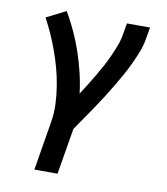

<svg xmlns="http://www.w3.org/2000/svg" viewBox="-83 -598 766 882"><g transform="rotate(10 300.0 -156.5)"><path d="M137 215 175 -15Q182 -58 180 -99.5Q178 -141 171.5 -181.5Q165 -222 154.5 -261Q144 -300 130.5 -337.5Q117 -375 101 -411Q85 -447 66 -482L157 -528Q181 -487 201 -443.5Q221 -400 236.5 -354.5Q252 -309 263.5 -261.5Q275 -214 281 -165Q297 -189 312 -213.5Q327 -238 341.5 -262.5Q356 -287 369.5 -312Q383 -337 394.5 -363Q406 -389 416 -415Q426 -441 430 -468L439 -520H547L538 -468Q533 -436 521 -405Q509 -374 495 -344Q481 -314 464.5 -284.5Q448 -255 430.5 -226Q413 -197 395 -168.5Q377 -140 358 -112Q339 -84 319.5 -56Q300 -28 281 0L245 215Z"/></g></svg>

Font: Iosevka Aile Semibold Oblique
Style: Regular
Weight: 600
Italic angle: -9°
Designer: Belleve Invis
Foundry: Belleve Invis
Version: Version 31.1.0; ttfautohint (v1.8.4)